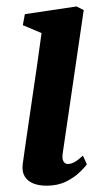

<svg xmlns="http://www.w3.org/2000/svg" viewBox="-20 -580 340 610"><path d="M128 10Q103 10 85 2.5Q67 -5 58.2 -20Q49.5 -35 52 -57Q54.5 -76.5 59.2 -108.8Q64 -141 70 -183Q76 -225 83.2 -273.2Q90.5 -321.5 97.8 -372.8Q105 -424 112 -475L52.5 -500L59 -535L223 -559.5L246 -548L179.5 -94.5Q176.5 -76 181.5 -67.5Q186.5 -59 195.5 -59Q205.5 -59 216.2 -64.8Q227 -70.5 243.5 -85.5L256 -58Q250 -49 233.2 -32.8Q216.5 -16.5 190 -3.2Q163.5 10 128 10Z"/></svg>

Font: Merriweather 36pt SemiBold
Style: Italic
Weight: 600
Italic angle: -7.8°
Version: Version 2.101